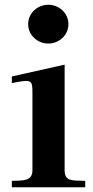

<svg xmlns="http://www.w3.org/2000/svg" viewBox="-20 -791 393 811"><path d="M30 -440C115 -457 117 -454 117 -397V-72C117 -24 75 -29 30 -27V0H340V-27C285 -29 253 -24 253 -72V-518L30 -468ZM99 -689C99 -738 141 -771 184 -771C227 -771 269 -738 269 -689C269 -640 227 -607 184 -607C141 -607 99 -640 99 -689Z"/></svg>

Font: Ortica Linear
Style: Bold
Weight: 700
Designer: Benedetta Bovani
Foundry: Collletttivo
Version: Version 2.000;Glyphs 3.1.2 (3151)